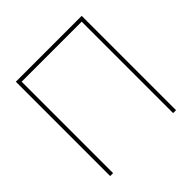

<svg xmlns="http://www.w3.org/2000/svg" viewBox="-187 -887 1047 1047"><g transform="rotate(-45 336.0 -364.0)"><path d="M589.8 0H567.4V-705.1H104.5V0H82V-727.5H589.8Z"/></g></svg>

Font: Intratopia Thin
Style: Regular
Weight: 100
Designer: Rasmus Andersson
Foundry: rsms
Version: Version 3.000;Glyphs 3.2.3 (3260)